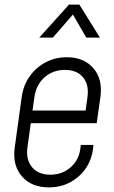

<svg xmlns="http://www.w3.org/2000/svg" viewBox="-20 -800 495 832"><path d="M191.5 12Q116.5 12 74.8 -36Q33 -84 44 -162L74 -379Q81 -430.5 108.8 -469.5Q136.5 -508.5 178.2 -530.2Q220 -552 269.5 -552Q343.5 -552 384.8 -504.2Q426 -456.5 415 -379L399 -266H100L107 -321H351L359 -379Q366.5 -432.5 340 -464.8Q313.5 -497 261.5 -497Q209 -497 172.8 -464.8Q136.5 -432.5 129 -379L99 -162Q91.5 -109 118.5 -76Q145.5 -43 198 -43Q250.5 -43 287.2 -76Q324 -109 329 -162L330 -172H385L384 -162Q379 -111.5 352.8 -72.2Q326.5 -33 284.8 -10.5Q243 12 191.5 12ZM150 -637 279 -780H324L413 -637H354L296 -737L209 -637Z"/></svg>

Font: Mohave Light Light
Style: Italic
Weight: 300
Italic angle: -8°
Version: Version 2.003